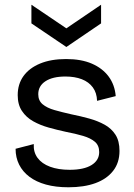

<svg xmlns="http://www.w3.org/2000/svg" viewBox="-20 -780 569 813"><path d="M270 13Q216 13 174.5 1.5Q133 -10 104.5 -31.5Q76 -53 61 -83Q46 -113 46 -150L123 -170Q121 -136 139 -111.5Q157 -87 192 -74Q227 -61 275 -61Q335 -61 367.5 -81Q400 -101 400 -136Q400 -164 382 -179.5Q364 -195 332 -204.5Q300 -214 258 -222Q221 -230 185.5 -240Q150 -250 120.5 -266.5Q91 -283 73 -310Q55 -337 55 -377Q55 -424 79.5 -458Q104 -492 150 -511Q196 -530 260 -530Q324 -530 369 -510.5Q414 -491 440 -456Q466 -421 470 -373L391 -353Q390 -387 373 -410Q356 -433 326.5 -444.5Q297 -456 257 -456Q203 -456 172.5 -436Q142 -416 142 -381Q142 -354 160.5 -338.5Q179 -323 210.5 -314Q242 -305 282 -296Q322 -288 358 -278Q394 -268 423 -252Q452 -236 469 -209.5Q486 -183 486 -141Q486 -91 459 -56.5Q432 -22 384 -4.5Q336 13 270 13ZM113 -760 261 -660 408 -760V-681L261 -581L113 -681Z"/></svg>

Font: Bricolage Grotesque 16pt
Style: Regular
Weight: 400
Version: Version 1.001;gftools[0.9.33.dev8+g029e19f]